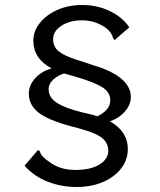

<svg xmlns="http://www.w3.org/2000/svg" viewBox="-20 -692 640 766"><path d="M286 54Q224 54 169.5 32.5Q115 11 78 -31L131 -93Q138 -91 139 -88Q140 -85 142 -79.5Q144 -74 153 -65Q162 -56 184 -41Q203 -28 227 -21Q251 -14 281 -14Q341 -14 376.5 -35.5Q412 -57 412 -91Q412 -126 379.5 -147Q347 -168 264 -188Q171 -213 133 -243.5Q95 -274 95 -318Q95 -351 119.5 -379Q144 -407 186 -419Q113 -458 113 -530Q113 -568 139 -600.5Q165 -633 209 -652.5Q253 -672 308 -672Q367 -672 417 -648.5Q467 -625 496 -583L437 -532Q432 -536 430 -543Q426 -560 408.5 -575.5Q391 -591 364 -601Q337 -611 307 -611Q259 -611 225.5 -589.5Q192 -568 192 -536Q192 -505 214 -487.5Q236 -470 280 -455.5Q324 -441 391 -419Q502 -375 502 -305Q502 -275 479 -248Q456 -221 419 -208Q490 -167 490 -98Q490 -54 463 -19.5Q436 15 390 34.5Q344 54 286 54ZM368 -228Q390 -238 405 -254Q420 -270 420 -292Q420 -325 386.5 -345Q353 -365 288 -384L236 -399Q212 -392 193 -375Q174 -358 174 -336Q174 -303 207.5 -281.5Q241 -260 307 -244Q328 -239 343 -235.5Q358 -232 368 -228Z"/></svg>

Font: Inconsolata Expanded
Style: Regular
Weight: 400
Width: 7
Monospace: yes
Designer: Raph Levien, Cyreal, Brenton Simpson
Foundry: Raph Levien, Cyreal, Google
Version: Version 3.000; ttfautohint (v1.8.2.53-6de2)